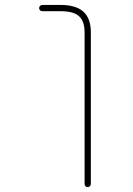

<svg xmlns="http://www.w3.org/2000/svg" viewBox="-20 -565 540 779"><path d="M323.2 181.6V-433.6Q323.2 -479.5 299.8 -500Q277.3 -519.5 226.6 -519.5H151.4Q146.5 -519.5 142.6 -523.4Q138.7 -527.3 138.7 -532.2Q138.7 -537.1 142.6 -541Q146.5 -544.9 151.4 -544.9H226.6Q288.1 -544.9 318.4 -517.6Q348.6 -490.2 348.6 -433.6V181.6Q348.6 186.5 344.7 190.4Q340.8 194.3 335.4 194.3Q330.1 194.3 326.7 190.4Q323.2 186.5 323.2 181.6Z"/></svg>

Font: Rounded-X Mgen+ 2m thin
Style: Regular
Weight: 100
Designer: [Source Han Sans]
Ryoko NISHIZUKA  (kana & ideographs); Paul D. Hunt (Latin, Greek & Cyrillic); Wenlong ZHANG  (bopomofo
Version: Version 1.059.20150602